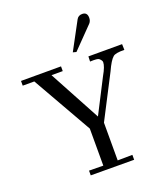

<svg xmlns="http://www.w3.org/2000/svg" viewBox="-167 -1060 1017 1175"><g transform="rotate(-20 341.5 -472.5)"><path d="M675.4 -651.4Q616 -652.6 601.1 -637.7Q579.4 -619.4 550.9 -556.6L405.7 -275.4V-29.7L501.7 -30.9V1.1L219.4 0V-30.9L312 -29.7V-270.9L91.4 -658.3H16V-689.1H276.6V-658.3H203.4Q249.1 -572.6 294.3 -489.7Q339.4 -406.9 384 -323.4L498.3 -546.3Q528 -597.7 528 -625.1Q528 -636.6 512 -650.3Q504 -658.3 453.7 -656L454.9 -689.1H674.3ZM540.6 -909.7Q540.6 -889.1 528 -875.4L395.4 -739.4L373.7 -745.1L470.9 -925.7Q482.3 -946.3 507.4 -946.3Q540.6 -946.3 540.6 -909.7Z"/></g></svg>

Font: t
Style: Regular
Weight: 400
Designer: Takis Katsoulidis and George D. Matthiopoulos
Foundry: Takis Katsoulidis and George D. Matthiopoulos
Version: Version 1.0 ; ttfautohint (v1.8.1)